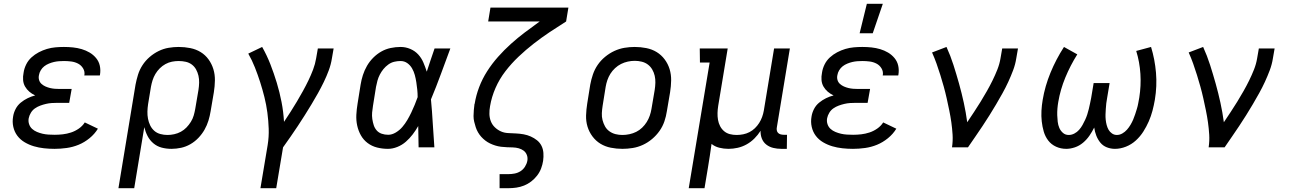

<svg xmlns="http://www.w3.org/2000/svg" viewBox="-20 -775 6790 1010"><path d="M267 8Q239 8 211.5 5Q184 2 158.5 -5.5Q133 -13 110 -26.5Q87 -40 71.5 -60.5Q56 -81 50 -107.5Q44 -134 49 -162Q52 -182 62 -201.5Q72 -221 89 -235Q106 -249 125.5 -258.5Q145 -268 165 -273Q148 -281 134.5 -292.5Q121 -304 112 -319.5Q103 -335 101.5 -354Q100 -373 104 -392Q107 -414 117.5 -435.5Q128 -457 145.5 -473Q163 -489 184 -500Q205 -511 227 -517.5Q249 -524 271.5 -526Q294 -528 316 -528Q341 -528 364.5 -525.5Q388 -523 410 -516.5Q432 -510 451.5 -498.5Q471 -487 485.5 -469.5Q500 -452 505 -429.5Q510 -407 506 -382L505 -378H423L424 -380Q427 -399 417 -415.5Q407 -432 390.5 -440.5Q374 -449 355 -451.5Q336 -454 317 -454Q304 -454 290.5 -453Q277 -452 264 -449Q251 -446 237.5 -440.5Q224 -435 213 -426.5Q202 -418 194.5 -405.5Q187 -393 185 -380Q182 -367 185.5 -354.5Q189 -342 198.5 -333.5Q208 -325 219.5 -320Q231 -315 243 -312Q255 -309 268.5 -308Q282 -307 295 -307H357L344 -234H282Q267 -234 252 -233Q237 -232 222 -228.5Q207 -225 192 -219.5Q177 -214 164 -205Q151 -196 142.5 -182Q134 -168 131 -153Q128 -137 133 -122Q138 -107 149 -97Q160 -87 174.5 -81Q189 -75 204 -71.5Q219 -68 235.5 -67Q252 -66 268 -66Q289 -66 310.5 -68.5Q332 -71 353.5 -78Q375 -85 394.5 -98.5Q414 -112 426 -131L495 -98Q478 -70 451 -48Q424 -26 393.5 -13.5Q363 -1 330.5 3.5Q298 8 267 8Z M603 215 693 -330Q698 -356 706 -382Q714 -408 729.5 -432Q745 -456 767 -475Q789 -494 814.5 -506.5Q840 -519 867 -523.5Q894 -528 920 -528Q951 -528 981 -522Q1011 -516 1035.5 -501Q1060 -486 1077 -462.5Q1094 -439 1102.5 -411Q1111 -383 1110.5 -352Q1110 -321 1105 -290L1088 -190Q1084 -165 1076.5 -140.5Q1069 -116 1056 -93Q1043 -70 1024 -50Q1005 -30 981.5 -16.5Q958 -3 932.5 2.5Q907 8 882 8Q855 8 830.5 1.5Q806 -5 787 -21Q768 -37 756.5 -59Q745 -81 739 -106L686 215ZM861 -65Q878 -65 896.5 -69Q915 -73 931.5 -82Q948 -91 961 -104.5Q974 -118 984 -134Q994 -150 999 -167.5Q1004 -185 1007 -202L1024 -302Q1027 -321 1027.5 -340Q1028 -359 1024 -376.5Q1020 -394 1011.5 -409.5Q1003 -425 989 -435.5Q975 -446 957 -450Q939 -454 920 -454Q902 -454 884.5 -450.5Q867 -447 850.5 -438Q834 -429 820.5 -415.5Q807 -402 797.5 -386Q788 -370 782.5 -352.5Q777 -335 774 -318L759 -227Q756 -207 755.5 -188Q755 -169 758.5 -150.5Q762 -132 770 -115.5Q778 -99 791.5 -87Q805 -75 823.5 -70Q842 -65 861 -65Z M1350 215 1388 -12Q1395 -55 1393.5 -98Q1392 -141 1386.5 -182.5Q1381 -224 1371 -264Q1361 -304 1348.5 -343Q1336 -382 1321 -420Q1306 -458 1286 -493L1359 -528Q1384 -484 1402.5 -436.5Q1421 -389 1436 -339.5Q1451 -290 1461 -238.5Q1471 -187 1474 -134Q1492 -161 1509 -187.5Q1526 -214 1542 -241Q1558 -268 1573.5 -296Q1589 -324 1602.5 -352Q1616 -380 1627 -409Q1638 -438 1643 -468L1652 -520H1735L1726 -468Q1721 -436 1709.5 -405Q1698 -374 1683.5 -344Q1669 -314 1652.5 -284.5Q1636 -255 1618.5 -226Q1601 -197 1583 -168.5Q1565 -140 1546.5 -112Q1528 -84 1508.5 -56Q1489 -28 1469 0L1433 215Z M2021 8Q1991 8 1963.5 1Q1936 -6 1914 -22.5Q1892 -39 1878.5 -63Q1865 -87 1859 -114.5Q1853 -142 1854.5 -171Q1856 -200 1861 -230L1877 -330Q1881 -355 1889 -380Q1897 -405 1910.5 -428.5Q1924 -452 1943.5 -471.5Q1963 -491 1986 -504Q2009 -517 2035 -522.5Q2061 -528 2087 -528Q2114 -528 2138.5 -517.5Q2163 -507 2180 -488.5Q2197 -470 2207 -446.5Q2217 -423 2225 -398Q2235 -428 2245 -458.5Q2255 -489 2266 -520H2349Q2324 -453 2299.5 -386Q2275 -319 2247 -252Q2253 -190 2256.5 -126.5Q2260 -63 2265 0H2182Q2181 -28 2181 -56Q2181 -84 2180 -112Q2167 -89 2151 -68Q2135 -47 2115 -29.5Q2095 -12 2070 -2Q2045 8 2021 8ZM2022 -66Q2042 -66 2062 -78Q2082 -90 2096.5 -107Q2111 -124 2122.5 -143.5Q2134 -163 2143.5 -183Q2153 -203 2161.5 -223.5Q2170 -244 2177 -264Q2177 -284 2175 -303.5Q2173 -323 2170 -342.5Q2167 -362 2162 -380.5Q2157 -399 2147.5 -415.5Q2138 -432 2122.5 -443Q2107 -454 2087 -454Q2070 -454 2053.5 -450Q2037 -446 2022.5 -435.5Q2008 -425 1997 -411.5Q1986 -398 1978 -382.5Q1970 -367 1965.5 -350.5Q1961 -334 1958 -318L1942 -218Q1939 -200 1937.5 -183Q1936 -166 1938.5 -149Q1941 -132 1946 -116.5Q1951 -101 1961.5 -89Q1972 -77 1988 -71.5Q2004 -66 2022 -66Z M2608 215V141H2655Q2670 141 2686.5 138Q2703 135 2717.5 126Q2732 117 2741.5 102Q2751 87 2754 71Q2757 55 2751.5 40.5Q2746 26 2734.5 17.5Q2723 9 2708.5 5Q2694 1 2678 0.5Q2662 0 2646.5 -0.5Q2631 -1 2615.5 -3Q2600 -5 2585.5 -9.5Q2571 -14 2557.5 -20.5Q2544 -27 2532.5 -36Q2521 -45 2511.5 -55.5Q2502 -66 2494.5 -79Q2487 -92 2482.5 -106Q2478 -120 2474.5 -134.5Q2471 -149 2471 -164.5Q2471 -180 2472.5 -196Q2474 -212 2476 -228L2477 -229Q2484 -273 2500.5 -316.5Q2517 -360 2542.5 -400Q2568 -440 2600 -476Q2632 -512 2667.5 -544Q2703 -576 2741.5 -605Q2780 -634 2819 -662H2548L2560 -735H2970L2958 -662Q2915 -635 2871.5 -606Q2828 -577 2787 -545Q2746 -513 2708 -477Q2670 -441 2638.5 -400Q2607 -359 2586.5 -312Q2566 -265 2558 -217Q2554 -196 2554.5 -175.5Q2555 -155 2562 -137Q2569 -119 2583 -105.5Q2597 -92 2614.5 -84Q2632 -76 2653 -75Q2674 -74 2694.5 -73Q2715 -72 2734.5 -68.5Q2754 -65 2772 -57Q2790 -49 2805 -37Q2820 -25 2828.5 -8Q2837 9 2838.5 29.5Q2840 50 2837 71Q2834 91 2826.5 111Q2819 131 2805.5 148.5Q2792 166 2774.5 179.5Q2757 193 2737 201Q2717 209 2696 212Q2675 215 2655 215Z M3254 8Q3223 8 3193 2Q3163 -4 3138.5 -19Q3114 -34 3096.5 -57.5Q3079 -81 3070.5 -109Q3062 -137 3063 -168Q3064 -199 3069 -230L3085 -330Q3090 -357 3099 -383.5Q3108 -410 3124 -433.5Q3140 -457 3163 -476Q3186 -495 3212 -507Q3238 -519 3265 -523.5Q3292 -528 3319 -528Q3350 -528 3380 -522Q3410 -516 3434.5 -501Q3459 -486 3476.5 -462.5Q3494 -439 3502.5 -411Q3511 -383 3510.5 -352Q3510 -321 3505 -290L3488 -190Q3484 -163 3475 -136.5Q3466 -110 3449.5 -86.5Q3433 -63 3410.5 -44Q3388 -25 3362 -13Q3336 -1 3308.5 3.5Q3281 8 3254 8ZM3254 -65Q3272 -65 3291 -69Q3310 -73 3327 -81.5Q3344 -90 3358 -103.5Q3372 -117 3382 -133Q3392 -149 3398 -166.5Q3404 -184 3407 -202L3424 -302Q3427 -321 3427.5 -340Q3428 -359 3424 -376.5Q3420 -394 3411 -409.5Q3402 -425 3388 -435.5Q3374 -446 3356 -450.5Q3338 -455 3319 -455Q3301 -455 3282.5 -451Q3264 -447 3247 -438.5Q3230 -430 3215.5 -416.5Q3201 -403 3191 -387Q3181 -371 3175 -353.5Q3169 -336 3166 -318L3150 -218Q3147 -199 3146 -180Q3145 -161 3149.5 -143.5Q3154 -126 3162.5 -110.5Q3171 -95 3185.5 -84.5Q3200 -74 3217.5 -69.5Q3235 -65 3254 -65Z M3603 215 3713 -446H3662L3661 -520H3808L3758 -218Q3755 -199 3754.5 -180.5Q3754 -162 3757 -144.5Q3760 -127 3768 -111.5Q3776 -96 3789 -85Q3802 -74 3819 -69.5Q3836 -65 3855 -65Q3872 -65 3889.5 -68.5Q3907 -72 3922.5 -80Q3938 -88 3951 -100.5Q3964 -113 3973.5 -128Q3983 -143 3989 -159.5Q3995 -176 3998 -193L4052 -520H4135L4067 -108Q4065 -99 4066 -91Q4067 -83 4072 -77Q4077 -71 4085.5 -68.5Q4094 -66 4103 -66H4120L4119 8H4090Q4068 8 4047.5 3Q4027 -2 4011 -14.5Q3995 -27 3987.5 -46.5Q3980 -66 3981 -87Q3967 -65 3948.5 -46.5Q3930 -28 3907.5 -15.5Q3885 -3 3860.5 2.5Q3836 8 3812 8Q3787 8 3763.5 2Q3740 -4 3723 -18Q3719 13 3714 44.5Q3709 76 3704 107L3686 215Z M4467 8Q4439 8 4411.5 5Q4384 2 4358.5 -5.5Q4333 -13 4310 -26.5Q4287 -40 4271.5 -60.5Q4256 -81 4250 -107.5Q4244 -134 4249 -162Q4252 -182 4262 -201.5Q4272 -221 4289 -235Q4306 -249 4325.5 -258.5Q4345 -268 4365 -273Q4348 -281 4334.5 -292.5Q4321 -304 4312 -319.5Q4303 -335 4301.5 -354Q4300 -373 4304 -392Q4307 -414 4317.5 -435.5Q4328 -457 4345.5 -473Q4363 -489 4384 -500Q4405 -511 4427 -517.5Q4449 -524 4471.5 -526Q4494 -528 4516 -528Q4541 -528 4564.5 -525.5Q4588 -523 4610 -516.5Q4632 -510 4651.5 -498.5Q4671 -487 4685.5 -469.5Q4700 -452 4705 -429.5Q4710 -407 4706 -382L4705 -378H4623L4624 -380Q4627 -399 4617 -415.5Q4607 -432 4590.5 -440.5Q4574 -449 4555 -451.5Q4536 -454 4517 -454Q4504 -454 4490.5 -453Q4477 -452 4464 -449Q4451 -446 4437.5 -440.5Q4424 -435 4413 -426.5Q4402 -418 4394.5 -405.5Q4387 -393 4385 -380Q4382 -367 4385.5 -354.5Q4389 -342 4398.5 -333.5Q4408 -325 4419.5 -320Q4431 -315 4443 -312Q4455 -309 4468.5 -308Q4482 -307 4495 -307H4557L4544 -234H4482Q4467 -234 4452 -233Q4437 -232 4422 -228.5Q4407 -225 4392 -219.5Q4377 -214 4364 -205Q4351 -196 4342.5 -182Q4334 -168 4331 -153Q4328 -137 4333 -122Q4338 -107 4349 -97Q4360 -87 4374.5 -81Q4389 -75 4404 -71.5Q4419 -68 4435.5 -67Q4452 -66 4468 -66Q4489 -66 4510.5 -68.5Q4532 -71 4553.5 -78Q4575 -85 4594.5 -98.5Q4614 -112 4626 -131L4695 -98Q4678 -70 4651 -48Q4624 -26 4593.5 -13.5Q4563 -1 4530.5 3.5Q4498 8 4467 8ZM4502 -600 4540 -755H4624L4571 -600Z M4988 0Q4993 -34 4991 -66.5Q4989 -99 4984.5 -131Q4980 -163 4973.5 -194.5Q4967 -226 4960 -257.5Q4953 -289 4944.5 -319.5Q4936 -350 4926.5 -380.5Q4917 -411 4906.5 -440.5Q4896 -470 4883 -499L4959 -528Q4980 -482 4995.5 -433.5Q5011 -385 5025 -335Q5039 -285 5050 -234.5Q5061 -184 5068 -132Q5086 -159 5104 -186Q5122 -213 5138.5 -240Q5155 -267 5171 -295Q5187 -323 5201 -351.5Q5215 -380 5226.5 -409Q5238 -438 5243 -468L5252 -520H5335L5326 -468Q5321 -436 5309.5 -405.5Q5298 -375 5284 -344.5Q5270 -314 5253.5 -284.5Q5237 -255 5220 -226Q5203 -197 5185 -168.5Q5167 -140 5148.5 -112Q5130 -84 5110.5 -56Q5091 -28 5072 0Z M5589 8Q5560 8 5535 -3.5Q5510 -15 5494 -36Q5478 -57 5470.5 -83Q5463 -109 5460 -136.5Q5457 -164 5458.5 -192.5Q5460 -221 5465 -250Q5477 -322 5506 -392.5Q5535 -463 5577 -528L5647 -489Q5610 -430 5584 -367Q5558 -304 5547 -239Q5544 -222 5542.5 -204Q5541 -186 5541.5 -169Q5542 -152 5544 -134.5Q5546 -117 5552.5 -102Q5559 -87 5571.5 -76Q5584 -65 5602 -65Q5617 -65 5631.5 -72.5Q5646 -80 5656.5 -92Q5667 -104 5674.5 -117.5Q5682 -131 5688.5 -145Q5695 -159 5699.5 -173Q5704 -187 5707.5 -201.5Q5711 -216 5714 -230.5Q5717 -245 5720 -260L5733 -338H5817L5804 -260Q5801 -246 5799.5 -231.5Q5798 -217 5797 -202.5Q5796 -188 5795.5 -173.5Q5795 -159 5796.5 -145Q5798 -131 5801.5 -117.5Q5805 -104 5811.5 -92.5Q5818 -81 5829.5 -73Q5841 -65 5855 -65Q5870 -65 5884 -73Q5898 -81 5908.5 -93Q5919 -105 5927 -118.5Q5935 -132 5941 -146Q5947 -160 5951.5 -174Q5956 -188 5960.5 -202.5Q5965 -217 5967.5 -231.5Q5970 -246 5973 -261Q5983 -324 5979 -386.5Q5975 -449 5957 -507L6035 -528Q6055 -463 6061 -392.5Q6067 -322 6055 -250Q6050 -221 6042.5 -192.5Q6035 -164 6023 -136.5Q6011 -109 5994.5 -83Q5978 -57 5955 -36Q5932 -15 5903 -3.5Q5874 8 5845 8Q5823 8 5802.5 0Q5782 -8 5768.5 -24.5Q5755 -41 5747 -61.5Q5739 -82 5736 -104Q5725 -82 5711 -61.5Q5697 -41 5677.5 -24.5Q5658 -8 5634.5 0Q5611 8 5589 8Z M6338 0Q6343 -34 6341 -66.5Q6339 -99 6334.5 -131Q6330 -163 6323.5 -194.5Q6317 -226 6310 -257.5Q6303 -289 6294.5 -319.5Q6286 -350 6276.5 -380.5Q6267 -411 6256.5 -440.5Q6246 -470 6233 -499L6309 -528Q6330 -482 6345.5 -433.5Q6361 -385 6375 -335Q6389 -285 6400 -234.5Q6411 -184 6418 -132Q6436 -159 6454 -186Q6472 -213 6488.5 -240Q6505 -267 6521 -295Q6537 -323 6551 -351.5Q6565 -380 6576.5 -409Q6588 -438 6593 -468L6602 -520H6685L6676 -468Q6671 -436 6659.5 -405.5Q6648 -375 6634 -344.5Q6620 -314 6603.5 -284.5Q6587 -255 6570 -226Q6553 -197 6535 -168.5Q6517 -140 6498.5 -112Q6480 -84 6460.5 -56Q6441 -28 6422 0Z"/></svg>

Font: Iosevka Plex Etoile
Style: Italic
Weight: 400
Italic angle: -9°
Designer: Belleve Invis
Foundry: Belleve Invis
Version: Version 25.1.1; ttfautohint (v1.8.4)